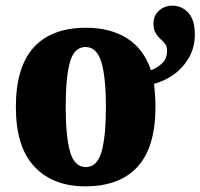

<svg xmlns="http://www.w3.org/2000/svg" viewBox="-20 -648 708 678"><path d="M281 10Q167 10 101.5 -59.5Q36 -129 36 -270Q36 -411 99 -480.5Q162 -550 284 -550Q370 -550 429 -512.5Q488 -475 513 -400Q535 -408 552.5 -424.5Q570 -441 570 -469Q570 -484 563 -493Q556 -502 546.5 -510.5Q537 -519 529.5 -531.5Q522 -544 522 -565Q522 -593 541.5 -610.5Q561 -628 589 -628Q622 -628 645 -603Q668 -578 668 -526Q668 -481 647.5 -445Q627 -409 594.5 -385.5Q562 -362 524 -352Q526 -333 527.5 -313Q529 -293 529 -270Q529 -129 466 -59.5Q403 10 281 10ZM283 -58Q323 -58 338.5 -112Q354 -166 354 -270Q354 -375 338 -428.5Q322 -482 282 -482Q242 -482 227 -428.5Q212 -375 212 -270Q212 -166 227.5 -112Q243 -58 283 -58Z"/></svg>

Font: Noto Serif Condensed Black
Style: Regular
Weight: 900
Width: 3
Designer: Monotype Design Team
Foundry: Monotype Imaging Inc.
Version: Version 2.015; ttfautohint (v1.8.4.7-5d5b)